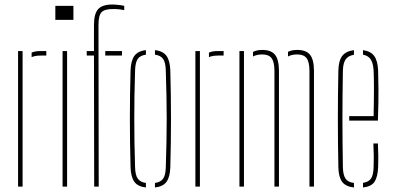

<svg xmlns="http://www.w3.org/2000/svg" viewBox="-20 -826 1738 850"><path d="M60 0V-600H80V0ZM120 -573V-593Q134.5 -600 160 -600H185V-580H160Q135.5 -580 120 -573Z M225 -738V-800H305V-738ZM257 0V-600H277V0Z M364 -580V-600H396V-716Q396 -764 414 -785Q432 -806 477 -806Q488.5 -806 504.5 -804.2Q520.5 -802.5 530 -800V-781Q519.5 -783.5 507.2 -784.8Q495 -786 479 -786Q443 -786 429.5 -771.8Q416 -757.5 416 -716L417 0H397L396 -580ZM446 -580V-600H520V-580Z M558 -85Q552 -299.5 558 -514Q559.5 -557 574.8 -578.5Q590 -600 626 -604V-584Q600.5 -580.5 589.8 -565Q579 -549.5 578 -514Q576 -450.5 575.2 -399Q574.5 -347.5 574.5 -299.5Q574.5 -251.5 575.2 -200Q576 -148.5 578 -85Q579 -50 590.2 -34.8Q601.5 -19.5 626 -16V4Q590 0 574.8 -21.2Q559.5 -42.5 558 -85ZM666 4V-16Q691 -19.5 702 -34.8Q713 -50 714 -85Q716 -148.5 717 -200Q718 -251.5 718 -299.5Q718 -347.5 717 -399Q716 -450.5 714 -514Q713 -549.5 702.2 -565Q691.5 -580.5 666 -584V-604Q702 -600 717.2 -578.5Q732.5 -557 734 -514Q740 -299.5 734 -85Q732.5 -42.5 717.2 -21.2Q702 0 666 4Z M845 0V-600H865V0ZM905 -573V-593Q919.5 -600 945 -600H970V-580H945Q920.5 -580 905 -573Z M1350 0V-514Q1349.5 -552.5 1337 -568.8Q1324.5 -585 1296 -585Q1271.5 -585 1255 -576V-596.5Q1271.5 -605 1296 -605Q1335 -605 1352.2 -584Q1369.5 -563 1370 -514V0ZM1195 0V-514Q1194.5 -552.5 1182 -568.8Q1169.5 -585 1141 -585Q1116.5 -585 1100 -576V-596Q1116.5 -605 1141 -605Q1180 -605 1197.2 -584Q1214.5 -563 1215 -514V0ZM1040 0V-600H1060V0Z M1478 -85Q1473.5 -299.5 1478 -514Q1479 -557 1495 -578.2Q1511 -599.5 1547 -604V-583.5Q1521.5 -579.5 1510.2 -563Q1499 -546.5 1498 -514Q1497 -450.5 1496.5 -399.2Q1496 -348 1496 -300.2Q1496 -252.5 1496.5 -200.8Q1497 -149 1498 -85Q1499 -50 1510.2 -34.5Q1521.5 -19 1547 -16V4Q1510 0 1494.5 -21.2Q1479 -42.5 1478 -85ZM1526 -292V-312H1634Q1635.5 -379 1635.5 -432.2Q1635.5 -485.5 1634 -514Q1632 -546.5 1621.2 -563Q1610.5 -579.5 1587 -584V-604Q1621 -599.5 1636.5 -578.5Q1652 -557.5 1654 -514Q1655 -487 1655.5 -430.8Q1656 -374.5 1653 -292ZM1587 4V-16.5Q1611.5 -20 1622.2 -35.2Q1633 -50.5 1634 -85Q1635 -107.5 1634.8 -133.2Q1634.5 -159 1633 -191H1653Q1654.5 -159 1654.8 -133Q1655 -107 1654 -85Q1652 -42.5 1638 -21.2Q1624 0 1587 4Z"/></svg>

Font: Big Shoulders Stencil Display Thin
Style: Regular
Weight: 100
Designer: Patric King
Foundry: XO Type Co
Version: Version 1.000